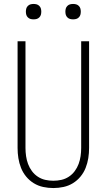

<svg xmlns="http://www.w3.org/2000/svg" viewBox="-20 -944 540 972"><path d="M250 8Q224 8 198.5 2.5Q173 -3 151 -16.5Q129 -30 112.5 -50Q96 -70 86.5 -94Q77 -118 73 -143.5Q69 -169 69 -195V-735H109V-195Q109 -174 112 -153.5Q115 -133 122 -114Q129 -95 141.5 -78Q154 -61 171.5 -49.5Q189 -38 209 -33.5Q229 -29 250 -29Q271 -29 291 -33.5Q311 -38 328.5 -49.5Q346 -61 358.5 -78Q371 -95 378 -114Q385 -133 388 -153.5Q391 -174 391 -195V-735H431V-195Q431 -169 427 -143.5Q423 -118 413.5 -94Q404 -70 387.5 -50Q371 -30 349 -16.5Q327 -3 301.5 2.5Q276 8 250 8ZM350 -846Q342 -846 334.5 -848Q327 -850 321 -856Q315 -862 313 -869.5Q311 -877 311 -885Q311 -893 313 -900.5Q315 -908 321 -914Q327 -920 334.5 -922Q342 -924 350 -924Q358 -924 365.5 -922Q373 -920 379 -914Q385 -908 387 -900.5Q389 -893 389 -885Q389 -877 387 -869.5Q385 -862 379 -856Q373 -850 365.5 -848Q358 -846 350 -846ZM150 -846Q142 -846 134.5 -848Q127 -850 121 -856Q115 -862 113 -869.5Q111 -877 111 -885Q111 -893 113 -900.5Q115 -908 121 -914Q127 -920 134.5 -922Q142 -924 150 -924Q158 -924 165.5 -922Q173 -920 179 -914Q185 -908 187 -900.5Q189 -893 189 -885Q189 -877 187 -869.5Q185 -862 179 -856Q173 -850 165.5 -848Q158 -846 150 -846Z"/></svg>

Font: Iosevka SS18 Extralight
Style: Regular
Weight: 200
Monospace: yes
Designer: Belleve Invis
Foundry: Belleve Invis
Version: Version 25.1.1; ttfautohint (v1.8.4)